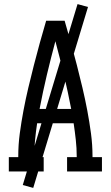

<svg xmlns="http://www.w3.org/2000/svg" viewBox="-20 -836 540 936"><path d="M23 0V-70H69V-74Q69 -130 76.5 -186Q84 -242 94.5 -297.5Q105 -353 118 -408Q131 -463 145 -517.5Q159 -572 174 -626.5Q189 -681 205 -735H295Q311 -681 326 -626.5Q341 -572 355 -517.5Q369 -463 382 -408Q395 -353 405.5 -297.5Q416 -242 423.5 -186Q431 -130 431 -74V-70H477V0H307V-70H354V-74Q354 -114 349.5 -154.5Q345 -195 339 -235H161Q155 -195 151 -154.5Q147 -114 147 -74V-70H193V0ZM173 -305H327Q311 -389 291.5 -471Q272 -553 250 -635Q228 -553 208.5 -471Q189 -389 173 -305ZM142 80 91 66 358 -816 409 -802Z"/></svg>

Font: Iosevka Curly Slab
Style: Regular
Weight: 400
Monospace: yes
Designer: Belleve Invis
Foundry: Belleve Invis
Version: Version 22.1.2; ttfautohint (v1.8.4)